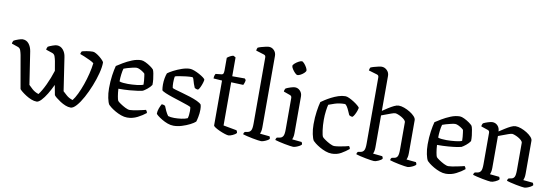

<svg xmlns="http://www.w3.org/2000/svg" viewBox="-67 -1215 4696 1629"><g transform="rotate(10 2281.0 -400.0)"><path d="M282 0Q260 0 236 -9.5Q212 -19 190 -33Q168 -47 152 -60Q136 -73 130 -81L80 -366Q76 -386 69.5 -405Q63 -424 44 -430L-9 -448Q-9 -458 -5.5 -465Q-2 -472 0 -475Q14 -483 38.5 -491.5Q63 -500 75 -500Q108 -500 128.5 -474.5Q149 -449 155 -411L198 -129Q208 -118 231.5 -97Q255 -76 287 -66Q313 -99 341.5 -159.5Q370 -220 390 -284L376 -366Q372 -386 365.5 -405Q359 -424 340 -430L286 -448Q287 -458 290 -465Q293 -472 295 -475Q310 -483 334 -491.5Q358 -500 370 -500Q402 -500 423.5 -475Q445 -450 450 -412L493 -126Q503 -117 525.5 -96.5Q548 -76 581 -66Q600 -90 619 -129.5Q638 -169 654.5 -216Q671 -263 683 -312Q695 -361 700 -404Q690 -413 665 -425Q640 -437 614.5 -447.5Q589 -458 577 -462Q578 -470 581 -476.5Q584 -483 586 -486Q601 -491 628.5 -495.5Q656 -500 680 -500Q691 -500 708 -490.5Q725 -481 741.5 -467.5Q758 -454 769 -441.5Q780 -429 780 -424Q780 -385 766 -330.5Q752 -276 729 -218.5Q706 -161 679 -111.5Q652 -62 624.5 -31Q597 0 575 0Q553 0 529.5 -9.5Q506 -19 484.5 -33Q463 -47 447 -60Q431 -73 426 -81L410 -166Q390 -123 367 -85Q344 -47 321.5 -23.5Q299 0 282 0Z M1062 0Q1036 0 1008.5 -10Q981 -20 957 -34Q933 -48 916.5 -61Q900 -74 895 -80Q884 -97 876 -135.5Q868 -174 868 -219Q868 -279 875.5 -330.5Q883 -382 892 -414Q910 -426 944 -446.5Q978 -467 1018.5 -483.5Q1059 -500 1097 -500Q1112 -500 1135 -489Q1158 -478 1178.5 -463.5Q1199 -449 1207 -439Q1212 -430 1216.5 -407.5Q1221 -385 1224 -358.5Q1227 -332 1226 -310Q1213 -290 1190.5 -272Q1168 -254 1154 -247Q1145 -244 1115.5 -239.5Q1086 -235 1042.5 -231.5Q999 -228 947 -228Q949 -193 954 -164Q959 -135 964 -126Q969 -119 989.5 -105Q1010 -91 1033.5 -79Q1057 -67 1073 -67Q1084 -67 1103.5 -70Q1123 -73 1145 -77.5Q1167 -82 1184.5 -86Q1202 -90 1209 -92Q1212 -89 1216 -82.5Q1220 -76 1221 -67Q1192 -43 1150 -21.5Q1108 0 1062 0ZM1019 -282Q1056 -282 1095.5 -286.5Q1135 -291 1151 -299Q1151 -314 1149.5 -333Q1148 -352 1145.5 -368.5Q1143 -385 1142 -391Q1140 -395 1127 -404.5Q1114 -414 1097.5 -422Q1081 -430 1069 -430Q1058 -430 1035.5 -425Q1013 -420 991 -413.5Q969 -407 960 -403Q954 -384 950 -352.5Q946 -321 946 -291Q956 -286 978 -284Q1000 -282 1019 -282Z M1461 0Q1436 0 1410 -9.5Q1384 -19 1360.5 -33Q1337 -47 1321.5 -59.5Q1306 -72 1305 -77Q1305 -99 1314 -123Q1323 -147 1332 -162Q1343 -162 1351 -159Q1359 -156 1362 -154Q1368 -137 1379.5 -113Q1391 -89 1403 -73Q1424 -66 1456 -66Q1484 -66 1516 -70Q1548 -74 1570 -84Q1578 -108 1578 -146Q1578 -167 1575 -180Q1572 -184 1547 -193Q1522 -202 1486 -213.5Q1450 -225 1413.5 -237Q1377 -249 1350 -260.5Q1323 -272 1317 -280Q1315 -291 1314 -303.5Q1313 -316 1313 -328Q1313 -357 1318 -384Q1323 -411 1330 -428Q1345 -440 1377.5 -457Q1410 -474 1447.5 -487Q1485 -500 1516 -500Q1532 -500 1554.5 -491.5Q1577 -483 1599 -471Q1621 -459 1636 -447.5Q1651 -436 1652 -430Q1652 -422 1646 -402Q1640 -382 1631 -363Q1622 -344 1614 -338Q1604 -338 1595.5 -341Q1587 -344 1584 -347Q1569 -382 1562.5 -408Q1556 -434 1547 -434Q1523 -434 1492.5 -430.5Q1462 -427 1436.5 -422.5Q1411 -418 1401 -414Q1398 -403 1397 -388Q1396 -373 1396 -359Q1396 -346 1397 -334.5Q1398 -323 1400 -315Q1403 -311 1427 -304Q1451 -297 1485.5 -287.5Q1520 -278 1556 -266.5Q1592 -255 1620 -242Q1648 -229 1658 -216Q1663 -199 1663 -174Q1663 -142 1656.5 -110Q1650 -78 1646 -68Q1631 -54 1600.5 -38.5Q1570 -23 1533 -11.5Q1496 0 1461 0Z M1936 0Q1925 0 1903 -7Q1881 -14 1857.5 -24.5Q1834 -35 1817.5 -45.5Q1801 -56 1801 -63V-449L1727 -454Q1727 -470 1730.5 -480.5Q1734 -491 1737 -495L1785 -500Q1799 -501 1803 -510.5Q1807 -520 1807 -537V-646Q1817 -655 1833 -663.5Q1849 -672 1861 -673L1880 -662V-500H1988L1998 -488Q1997 -474 1992.5 -462Q1988 -450 1985 -444L1880 -448V-76L1995 -55Q1997 -52 2000 -46Q2003 -40 2003 -33Q1993 -20 1970 -10Q1947 0 1936 0Z M2216 0Q2208 0 2187 -3Q2166 -6 2140.5 -11Q2115 -16 2092 -21.5Q2069 -27 2057 -31Q2057 -39 2060.5 -45Q2064 -51 2067 -53L2093 -58Q2109 -61 2118.5 -76Q2128 -91 2128 -135V-705Q2128 -713 2125 -719Q2122 -725 2113 -728L2042 -750Q2043 -759 2045.5 -766Q2048 -773 2050 -776Q2060 -781 2079 -786.5Q2098 -792 2116.5 -796Q2135 -800 2144 -800Q2170 -800 2188.5 -780.5Q2207 -761 2207 -733V-117Q2207 -96 2203.5 -81.5Q2200 -67 2197 -61L2280 -53Q2282 -50 2284 -45Q2286 -40 2286 -32Q2281 -25 2267.5 -17.5Q2254 -10 2239.5 -5Q2225 0 2216 0Z M2492 0Q2485 0 2464 -3Q2443 -6 2417.5 -11Q2392 -16 2369 -21.5Q2346 -27 2334 -31Q2334 -39 2337.5 -45Q2341 -51 2343 -53L2370 -58Q2386 -61 2395.5 -76Q2405 -91 2405 -135V-405Q2405 -423 2390 -428L2334 -448Q2334 -458 2337.5 -465.5Q2341 -473 2343 -476Q2358 -484 2383 -492Q2408 -500 2421 -500Q2447 -500 2465.5 -480.5Q2484 -461 2484 -433V-117Q2484 -96 2480.5 -81.5Q2477 -67 2474 -61L2556 -53Q2558 -50 2560.5 -45Q2563 -40 2563 -32Q2558 -25 2544.5 -17.5Q2531 -10 2516.5 -5Q2502 0 2492 0ZM2423 -606Q2414 -606 2401 -619Q2388 -632 2377.5 -648.5Q2367 -665 2367 -675Q2367 -684 2381 -696.5Q2395 -709 2412.5 -718.5Q2430 -728 2440 -728Q2448 -728 2460.5 -714.5Q2473 -701 2482.5 -684Q2492 -667 2492 -657Q2492 -649 2479.5 -636.5Q2467 -624 2450.5 -615Q2434 -606 2423 -606Z M2824 0Q2798 0 2770.5 -10Q2743 -20 2719 -34Q2695 -48 2678.5 -61Q2662 -74 2657 -80Q2646 -97 2638 -135.5Q2630 -174 2630 -219Q2630 -279 2637.5 -330.5Q2645 -382 2654 -414Q2665 -422 2686.5 -436Q2708 -450 2736 -464.5Q2764 -479 2795 -489.5Q2826 -500 2856 -500Q2869 -500 2889.5 -490.5Q2910 -481 2931 -467.5Q2952 -454 2967 -441Q2982 -428 2984 -422Q2983 -414 2977 -396.5Q2971 -379 2962 -362Q2953 -345 2944 -338Q2935 -338 2927 -341Q2919 -344 2915 -347Q2909 -360 2900 -381Q2891 -402 2880.5 -418Q2870 -434 2861 -434Q2815 -434 2776.5 -421.5Q2738 -409 2724 -403Q2719 -386 2714 -348.5Q2709 -311 2709 -272Q2709 -223 2715 -180Q2721 -137 2728 -126Q2733 -119 2753 -105Q2773 -91 2796.5 -79Q2820 -67 2835 -67Q2849 -67 2875 -71Q2901 -75 2925.5 -80.5Q2950 -86 2959 -89Q2962 -86 2965.5 -79.5Q2969 -73 2969 -65Q2940 -41 2904.5 -20.5Q2869 0 2824 0Z M3190 0Q3182 0 3161.5 -3Q3141 -6 3115 -11Q3089 -16 3066 -21.5Q3043 -27 3032 -31Q3032 -39 3035 -45Q3038 -51 3041 -53L3067 -58Q3083 -61 3092.5 -76Q3102 -91 3102 -135V-705Q3102 -713 3099 -719Q3096 -725 3087 -728L3013 -750Q3014 -759 3016.5 -766Q3019 -773 3021 -776Q3031 -781 3050 -786.5Q3069 -792 3087.5 -796Q3106 -800 3115 -800Q3141 -800 3161 -780.5Q3181 -761 3181 -733V-431Q3204 -447 3228.5 -462.5Q3253 -478 3275.5 -489Q3298 -500 3315 -500Q3337 -500 3363 -490.5Q3389 -481 3413.5 -466Q3438 -451 3453.5 -434Q3469 -417 3469 -402V-117Q3469 -96 3465.5 -81.5Q3462 -67 3459 -61L3541 -53Q3543 -50 3545.5 -45Q3548 -40 3548 -32Q3543 -25 3529.5 -17.5Q3516 -10 3501 -5Q3486 0 3477 0Q3470 0 3449.5 -3Q3429 -6 3404 -11Q3379 -16 3356.5 -21.5Q3334 -27 3323 -31Q3323 -39 3326 -45Q3329 -51 3332 -53L3357 -58Q3373 -61 3381.5 -76Q3390 -91 3390 -135V-370Q3390 -380 3378.5 -391Q3367 -402 3351 -411Q3335 -420 3320 -425.5Q3305 -431 3297 -431Q3287 -431 3263.5 -422.5Q3240 -414 3216 -405Q3192 -396 3181 -392V-117Q3181 -96 3177.5 -81.5Q3174 -67 3171 -61L3251 -53Q3253 -50 3255.5 -45Q3258 -40 3258 -32Q3250 -21 3226.5 -10.5Q3203 0 3190 0Z M3807 0Q3781 0 3753.5 -10Q3726 -20 3702 -34Q3678 -48 3661.5 -61Q3645 -74 3640 -80Q3629 -97 3621 -135.5Q3613 -174 3613 -219Q3613 -279 3620.5 -330.5Q3628 -382 3637 -414Q3655 -426 3689 -446.5Q3723 -467 3763.5 -483.5Q3804 -500 3842 -500Q3857 -500 3880 -489Q3903 -478 3923.5 -463.5Q3944 -449 3952 -439Q3957 -430 3961.5 -407.5Q3966 -385 3969 -358.5Q3972 -332 3971 -310Q3958 -290 3935.5 -272Q3913 -254 3899 -247Q3890 -244 3860.5 -239.5Q3831 -235 3787.5 -231.5Q3744 -228 3692 -228Q3694 -193 3699 -164Q3704 -135 3709 -126Q3714 -119 3734.5 -105Q3755 -91 3778.5 -79Q3802 -67 3818 -67Q3829 -67 3848.5 -70Q3868 -73 3890 -77.5Q3912 -82 3929.5 -86Q3947 -90 3954 -92Q3957 -89 3961 -82.5Q3965 -76 3966 -67Q3937 -43 3895 -21.5Q3853 0 3807 0ZM3764 -282Q3801 -282 3840.5 -286.5Q3880 -291 3896 -299Q3896 -314 3894.5 -333Q3893 -352 3890.5 -368.5Q3888 -385 3887 -391Q3885 -395 3872 -404.5Q3859 -414 3842.5 -422Q3826 -430 3814 -430Q3803 -430 3780.5 -425Q3758 -420 3736 -413.5Q3714 -407 3705 -403Q3699 -384 3695 -352.5Q3691 -321 3691 -291Q3701 -286 3723 -284Q3745 -282 3764 -282Z M4196 0Q4189 0 4168 -3Q4147 -6 4121.5 -11Q4096 -16 4073 -21.5Q4050 -27 4038 -31Q4038 -39 4041.5 -45Q4045 -51 4048 -53L4074 -58Q4090 -61 4099.5 -76Q4109 -91 4109 -135V-405Q4109 -413 4106 -419Q4103 -425 4094 -428L4035 -448Q4035 -458 4038.5 -465.5Q4042 -473 4044 -476Q4059 -484 4084 -492Q4109 -500 4122 -500Q4149 -500 4167.5 -480.5Q4186 -461 4186 -431Q4209 -446 4234 -462Q4259 -478 4282 -489Q4305 -500 4322 -500Q4344 -500 4370 -490.5Q4396 -481 4420 -466Q4444 -451 4459.5 -434Q4475 -417 4475 -402V-117Q4475 -96 4471.5 -81.5Q4468 -67 4465 -61L4548 -53Q4550 -50 4552.5 -45Q4555 -40 4555 -32Q4549 -25 4536 -17.5Q4523 -10 4508 -5Q4493 0 4484 0Q4477 0 4456.5 -3Q4436 -6 4411 -11Q4386 -16 4363.5 -21.5Q4341 -27 4330 -31Q4330 -39 4333 -45Q4336 -51 4339 -53L4364 -58Q4380 -61 4388.5 -76Q4397 -91 4397 -135V-370Q4397 -380 4385.5 -391Q4374 -402 4358 -411Q4342 -420 4326.5 -425.5Q4311 -431 4304 -431Q4294 -431 4270.5 -422.5Q4247 -414 4223 -405Q4199 -396 4188 -392V-117Q4188 -96 4184.5 -81.5Q4181 -67 4178 -61L4258 -53Q4260 -50 4262.5 -45Q4265 -40 4265 -32Q4257 -21 4233.5 -10.5Q4210 0 4196 0Z"/></g></svg>

Font: Texturina 72pt
Style: Regular
Weight: 400
Designer: Guillermo Torres Carreño
Foundry: Omnibus-Type
Version: Version 1.002; ttfautohint (v1.8.3)